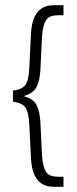

<svg xmlns="http://www.w3.org/2000/svg" viewBox="-20 -721 296 741"><path d="M203 -662Q169 -662 157 -642Q145 -622 142 -579L136 -453Q134 -411 121.5 -386Q109 -361 71 -350Q109 -340 121.5 -315Q134 -290 136 -247L142 -122Q145 -79 157 -59Q169 -39 203 -39H225V0H188Q107 0 100 -104L93 -241Q91 -285 79.5 -304Q68 -323 30 -329V-371Q69 -377 80 -396Q91 -415 93 -459L100 -597Q107 -701 188 -701H225V-662Z"/></svg>

Font: Bebas Neue Book
Style: Regular
Weight: 300
Designer: Ryoichi Tsunekawa
Foundry: Ryoichi Tsunekawa
Version: Version 1.003;PS 001.003;hotconv 1.0.88;makeotf.lib2.5.64775